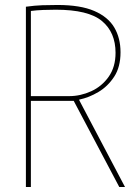

<svg xmlns="http://www.w3.org/2000/svg" viewBox="-20 -751 554 771"><path d="M84 -724Q120 -729 150 -730Q180 -731 211 -731Q303 -731 358.5 -707Q414 -683 439 -640.5Q464 -598 464 -541Q464 -482 438.5 -443Q413 -404 375 -381.5Q337 -359 298 -351V-349L482 0H459L276 -346H104V0H84ZM258 -365Q303 -365 346 -384.5Q389 -404 416.5 -443Q444 -482 444 -539Q444 -621 389.5 -666.5Q335 -712 204 -712Q180 -712 153.5 -711Q127 -710 104 -707V-365Z"/></svg>

Font: Murecho Thin Thin
Style: Regular
Weight: 250
Version: Version 1.010